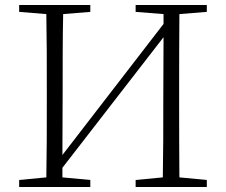

<svg xmlns="http://www.w3.org/2000/svg" viewBox="-20 -743 898 763"><path d="M801.8 -695.8 692.9 -687Q692.4 -614.3 692.1 -539.6Q691.9 -464.8 691.9 -390.1V-333Q691.9 -258.8 692.1 -184.8Q692.4 -110.8 692.9 -38.1L801.8 -27.8V0H519V-27.8L627 -38.1Q628.4 -111.3 628.7 -186.5Q628.9 -261.7 628.9 -340.8L629.9 -595.2L228 -76.2V-38.1L338.9 -27.8V0H56.2V-27.8L164.1 -38.1Q165.5 -110.8 165.8 -184.8Q166 -258.8 166 -333V-390.1Q166 -464.8 165.8 -539.1Q165.5 -613.3 164.1 -687L56.2 -695.8V-723.1H338.9V-695.8L231 -687Q229.5 -614.3 229.2 -540Q229 -465.8 229 -390.1L228 -127L629.9 -647.9V-687L519 -695.8V-723.1H801.8Z"/></svg>

Font: Source Han Serif CN ExtraLight
Style: Regular
Weight: 250
Designer: Ryoko NISHIZUKA  (kana & ideographs); Frank Grießhammer (Latin, Greek & Cyrillic); Wenlong ZHANG  (bopomofo); Sandoll Co
Foundry: Adobe Systems Incorporated
Version: Version 1.001;PS 1.001;hotconv 16.6.54;makeotf.lib2.5.65590